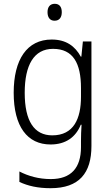

<svg xmlns="http://www.w3.org/2000/svg" viewBox="-20 -750 581 1010"><path d="M268 -730C243 -730 230 -713 230 -686C230 -658 243 -641 267 -641C292 -641 305 -658 305 -686C305 -713 293 -730 268 -730ZM252 -542C122 -542 52 -437 52 -262C52 -84 124 10 246 10C324 10 378 -27 405 -94H409C407 -64 406 -35 406 -8V24C406 133 354 192 247 192C184 192 128 176 82 152V207C127 228 179 240 246 240C397 240 461 160 461 18V-532H416L408 -452H405C375 -507 328 -542 252 -542ZM259 -493C365 -493 406 -417 406 -287V-241C406 -126 368 -38 255 -38C160 -38 110 -113 110 -262C110 -407 158 -493 259 -493Z"/></svg>

Font: Noto Sans Telugu SemiCondensed Light
Style: Regular
Weight: 300
Width: 4
Designer: Jelle Bosma - Monotype Design Team
Foundry: Monotype Imaging Inc.
Version: Version 2.005